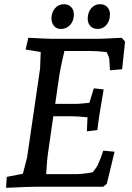

<svg xmlns="http://www.w3.org/2000/svg" viewBox="-20 -890 629 915"><path d="M12 -47 89 -62 109 -139 171 -563 174 -642 102 -654 115 -710Q210 -705 231 -705H448Q468 -705 560 -710L576 -692L562 -560L504 -555L501 -608Q499 -620 488 -642Q440 -647 410 -647H287Q271 -581 264 -539L243 -395H350L374 -397L406 -400L427 -469L474 -464Q450 -327 444 -270L394 -264L397 -331Q345 -336 323 -336H234L210 -169Q204 -132 200 -60H338Q373 -60 422 -69Q442 -94 447 -106Q460 -134 472 -172L526 -167L489 -14L472 0H358H146Q116 0 36 4L9 5ZM398 -801Q398 -831 414.5 -850.5Q431 -870 457 -870Q478 -870 491 -856.5Q504 -843 504 -822Q504 -791 487.5 -771.5Q471 -752 445 -752Q425 -752 411.5 -765Q398 -778 398 -801ZM225 -803Q226 -832 242.5 -851Q259 -870 285 -870Q306 -870 319 -856.5Q332 -843 332 -821Q332 -791 314.5 -771.5Q297 -752 270 -752Q250 -752 238 -765.5Q226 -779 225 -803Z"/></svg>

Font: Andada Pro Medium
Style: Italic
Weight: 500
Italic angle: -7°
Designer: Carolina Giovagnoli
Foundry: Huerta Tipografica
Version: Version 3.005; ttfautohint (v1.8.4)